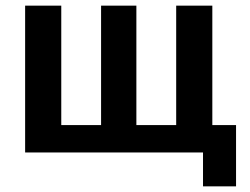

<svg xmlns="http://www.w3.org/2000/svg" viewBox="-20 -540 885 680"><path d="M197 -97H338V-520H463V-97H604V-520H732V-97H816V120H699V0H69V-520H197Z"/></svg>

Font: M PLUS 1p
Style: Bold
Weight: 700
Version: Version 1.062